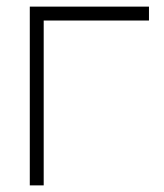

<svg xmlns="http://www.w3.org/2000/svg" viewBox="-20 -560 495 580"><path d="M70 0V-540H430V-498H112V0Z"/></svg>

Font: Manrope
Style: Regular
Weight: 400
Designer: Mikhail Sharanda
Foundry: Mikhail Sharanda
Version: Version 4.503